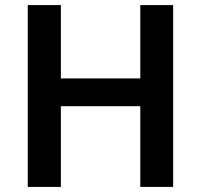

<svg xmlns="http://www.w3.org/2000/svg" viewBox="-20 -734 791 754"><path d="M660 0V-714H531V-426H219V-714H89V0H219V-317H531V0Z"/></svg>

Font: Noto Sans Georgian SemiBold
Style: Regular
Weight: 600
Designer: Monotype Design Team, Akaki Razmadze
Foundry: Google LLC
Version: Version 2.005